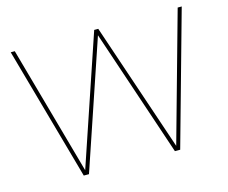

<svg xmlns="http://www.w3.org/2000/svg" viewBox="-98 -825 1140 960"><g transform="rotate(-15 472.5 -345.0)"><path d="M894 -689.9H915L722.2 0H694.8L473.1 -659.2L250 0H223.1L29.8 -689.9H50.8L236.8 -23.9L461.9 -689.9H482.9L708 -23.9Z"/></g></svg>

Font: Genome Thin
Style: Regular
Weight: 250
Designer: Alfredo Marco Pradil
Version: Version 1.001